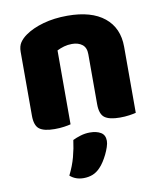

<svg xmlns="http://www.w3.org/2000/svg" viewBox="-84 -569 752 893"><g transform="rotate(-10 291.5 -122.5)"><path d="M530 -1Q519 2 498.5 5Q478 8 454 8Q404 8 382 -8.5Q360 -25 360 -72V-308Q360 -339 341.5 -353.5Q323 -368 293 -368Q273 -368 255.5 -363Q238 -358 222 -350V-1Q211 2 190.5 5Q170 8 146 8Q96 8 74 -8.5Q52 -25 52 -72V-373Q52 -400 63.5 -417Q75 -434 95 -448Q129 -472 180.5 -486.5Q232 -501 295 -501Q408 -501 469 -451.5Q530 -402 530 -313ZM318 223Q301 241 281.5 248.5Q262 256 239 256Q201 256 175 233Q196 191 206.5 151.5Q217 112 222 73Q238 65 259.5 58.5Q281 52 303 52Q335 52 355 64Q375 76 375 104Q375 116 369.5 132.5Q364 149 356 165.5Q348 182 338 197.5Q328 213 318 223Z"/></g></svg>

Font: Baloo Thambi 2 ExtraBold
Style: Regular
Weight: 800
Designer: Aadarsh Rajan and Ek Type
Foundry: Ek Type
Version: Version 1.640;hotconv 1.0.111;makeotfexe 2.5.65597; ttfautoh